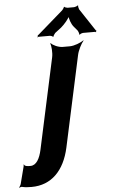

<svg xmlns="http://www.w3.org/2000/svg" viewBox="-143 -786 615 1040"><g transform="rotate(-5 164.0 -266.0)"><path d="M-45 88 -48 90C-46 92 -47 97 -48 100L-72 193C-74 198 -78 206 -81 209V212C-77 209 -70 207 -66 208C-50 212 -35 213 -14 213C94 213 165 140 192 17L299 -478C304 -502 323 -539 335 -552L334 -554C319 -542 282 -528 259 -528H220C197 -528 166 -542 157 -554L154 -552C160 -539 163 -502 158 -478L51 17C41 63 22 99 -10 99C-23 99 -42 99 -45 88ZM406 -602 326 -723C325 -727 320 -740 323 -743L320 -745C317 -741 304 -737 300 -737H264C260 -737 248 -741 247 -744L245 -743C245 -740 236 -727 232 -724L95 -605C94 -604 93 -604 92 -604L90 -601C90 -600 91 -599 91 -598C91 -596 88 -594 87 -593L89 -591C90 -592 91 -594 93 -594H157C161 -594 171 -590 172 -587L175 -588C174 -591 183 -604 186 -607L220 -633C238 -648 267 -681 270 -697H266C263 -681 276 -647 288 -633L309 -608C311 -604 317 -591 314 -588L318 -586C320 -590 331 -594 335 -594H403C404 -594 405 -592 406 -591L408 -594C407 -595 407 -596 407 -597C407 -598 408 -598 409 -599L408 -602Z"/></g></svg>

Font: Asimov
Style: EdgeExtremeIt
Weight: 500
Designer: Google
Version: Version 2.000980: 2014